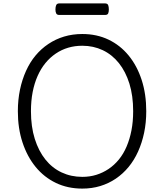

<svg xmlns="http://www.w3.org/2000/svg" viewBox="-20 -1090 965 1129"><path d="M464 19Q378 19 308.5 -14.5Q239 -48 189.5 -108.5Q140 -169 112.5 -252Q85 -335 85 -436Q85 -503 97.5 -562.5Q110 -622 133 -673Q156 -724 189 -763.5Q222 -803 264.5 -831.5Q307 -860 357 -875Q407 -890 464 -890Q549 -890 618 -857Q687 -824 736.5 -763.5Q786 -703 813 -620Q840 -537 840 -436Q840 -369 827.5 -309.5Q815 -250 792 -199Q769 -148 736 -108Q703 -68 661 -39.5Q619 -11 569.5 4Q520 19 464 19ZM464 -50Q508 -50 546.5 -62Q585 -74 618.5 -96.5Q652 -119 679 -152Q706 -185 724.5 -228.5Q743 -272 753 -323.5Q763 -375 763 -436Q763 -527 741 -598Q719 -669 679 -719Q639 -769 584 -795Q529 -821 464 -821Q420 -821 381 -809.5Q342 -798 308 -775Q274 -752 247 -719Q220 -686 201 -643Q182 -600 172 -548.5Q162 -497 162 -436Q162 -345 184.5 -273.5Q207 -202 247 -152Q287 -102 342.5 -76Q398 -50 464 -50ZM329 -1002Q315 -1002 310.5 -1011Q306 -1020 306 -1034Q306 -1050 310.5 -1060Q315 -1070 329 -1070H597Q612 -1070 616 -1060Q620 -1050 620 -1034Q620 -1020 616 -1011Q612 -1002 597 -1002Z"/></svg>

Font: Playwrite GB S Light
Style: Regular
Weight: 300
Designer: Veronika Burian, José Scaglione
Foundry: TypeTogether
Version: Version 1.002